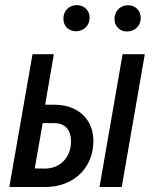

<svg xmlns="http://www.w3.org/2000/svg" viewBox="-20 -744 627 764"><path d="M159.7 -327.6 203.1 -327.1Q237.8 -326.2 266.1 -314.7Q294.4 -303.2 314.2 -282.7Q334 -262.2 343.8 -233.6Q353.5 -205.1 351.1 -169.4Q348.6 -129.9 332.5 -98.1Q316.4 -66.4 290.5 -44.4Q264.6 -22.5 230.5 -11Q196.3 0.5 157.7 0H17.1L109.4 -528.3H194.3ZM464.4 0H376L467.8 -528.3H556.2ZM149.9 -254.4 118.2 -73.7 159.7 -73.2Q202.1 -74.2 229.2 -99.4Q256.3 -124.5 261.7 -166Q263.7 -182.6 261.5 -198Q259.3 -213.4 252.2 -225.6Q245.1 -237.8 232.4 -245.4Q219.7 -252.9 201.7 -253.9ZM232.4 -670.4Q232.4 -692.9 246.8 -707.8Q261.2 -722.7 284.2 -723.6Q306.6 -724.1 321.8 -709.7Q336.9 -695.3 336.4 -672.4Q335.9 -649.9 321.3 -635.3Q306.6 -620.6 284.2 -619.6Q261.2 -619.1 246.6 -633.3Q231.9 -647.5 232.4 -670.4ZM435.5 -669.4Q436 -691.9 450.4 -707Q464.8 -722.2 487.8 -723.1Q510.7 -723.6 525.4 -709.2Q540 -694.8 540 -671.4Q539.6 -648.9 524.9 -634.3Q510.3 -619.6 487.3 -618.7Q464.8 -618.2 450.2 -632.3Q435.5 -646.5 435.5 -669.4Z"/></svg>

Font: Roboto Mono
Style: Italic
Weight: 400
Designer: Google
Version: Version 2.000985; 2015; ttfautohint (v1.3)